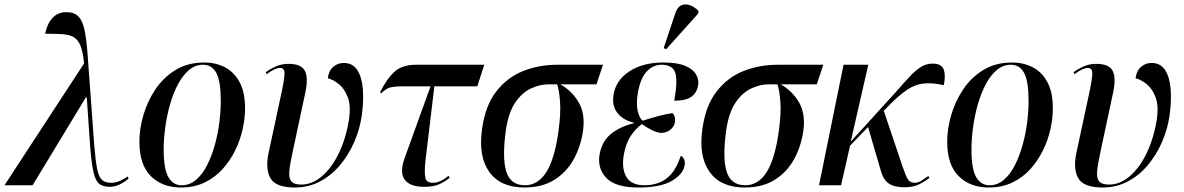

<svg xmlns="http://www.w3.org/2000/svg" viewBox="-48 -824 5266 854"><path d="M-28 0 326 -542Q321 -593 310 -620.5Q299 -648 279.5 -659Q260 -670 229.5 -672Q199 -674 153 -674Q157 -696 167.5 -718Q178 -740 197.5 -755Q217 -770 247 -770Q283 -770 301.5 -750Q320 -730 328.5 -688Q337 -646 342 -577L371 -180Q377 -107 384.5 -71Q392 -35 406.5 -23Q421 -11 446 -11Q466 -11 485.5 -19.5Q505 -28 520 -39L524 -30Q505 -13 483 -3Q461 7 440 7Q411 7 394 -6Q377 -19 368 -57.5Q359 -96 353 -172L338 -391H334L97 0Z M757 10Q674 10 623 -40.5Q572 -91 572 -194Q572 -250 589.5 -311Q607 -372 642.5 -425.5Q678 -479 732.5 -512.5Q787 -546 861 -546Q911 -546 952 -525Q993 -504 1017.5 -459Q1042 -414 1042 -342Q1042 -299 1031.5 -250.5Q1021 -202 998.5 -156Q976 -110 942.5 -72.5Q909 -35 862.5 -12.5Q816 10 757 10ZM760 0Q796 0 824 -24Q852 -48 872.5 -88Q893 -128 907 -177.5Q921 -227 927.5 -278.5Q934 -330 934 -376Q934 -462 914.5 -499Q895 -536 855 -536Q820 -536 792 -512Q764 -488 743 -448Q722 -408 708 -358.5Q694 -309 687 -257Q680 -205 680 -159Q680 -72 701 -36Q722 0 760 0Z M1264 10Q1179 10 1155.5 -30.5Q1132 -71 1146 -141L1207 -425Q1218 -479 1217.5 -500Q1217 -521 1197 -522Q1188 -522 1173 -515.5Q1158 -509 1138 -494L1134 -503Q1155 -518 1180 -529Q1205 -540 1235 -540Q1292 -540 1308 -509Q1324 -478 1310 -412L1253 -145Q1242 -95 1239 -64Q1236 -33 1247.5 -18Q1259 -3 1292 -3Q1341 -3 1385 -41Q1429 -79 1460.5 -145.5Q1492 -212 1505 -297Q1513 -355 1498.5 -392.5Q1484 -430 1459 -450Q1434 -470 1410 -476Q1414 -509 1434 -526.5Q1454 -544 1481 -544Q1521 -544 1541.5 -512Q1562 -480 1566 -426.5Q1570 -373 1561 -309Q1552 -248 1527 -191Q1502 -134 1463.5 -88.5Q1425 -43 1374.5 -16.5Q1324 10 1264 10Z M1839 7Q1775 7 1751.5 -25.5Q1728 -58 1754 -127L1867 -440H1749Q1706 -440 1687.5 -435Q1669 -430 1649 -410L1642 -413Q1675 -478 1709 -507Q1743 -536 1803 -536H2106L2075 -440H1884L1844 -106Q1839 -54 1844 -32.5Q1849 -11 1878 -11Q1910 -11 1947 -42L1952 -33Q1921 -9 1896.5 -1Q1872 7 1839 7Z M2285 10Q2178 10 2128.5 -59Q2079 -128 2096 -249Q2110 -353 2158.5 -416Q2207 -479 2277.5 -507.5Q2348 -536 2431 -536H2634L2605 -449H2444Q2495 -421 2525.5 -369.5Q2556 -318 2545 -241Q2535 -172 2503.5 -115Q2472 -58 2417.5 -24Q2363 10 2285 10ZM2287 0Q2345 0 2382 -58.5Q2419 -117 2436 -240Q2447 -319 2443 -372Q2439 -425 2430 -449H2392Q2354 -449 2314.5 -431Q2275 -413 2244.5 -369Q2214 -325 2202 -245Q2185 -121 2204 -60.5Q2223 0 2287 0Z M2791 10Q2689 10 2648.5 -33Q2608 -76 2619 -138Q2630 -197 2671 -229.5Q2712 -262 2772 -276V-278Q2722 -290 2697.5 -322.5Q2673 -355 2681 -403Q2692 -468 2752 -507Q2812 -546 2903 -546Q2965 -546 3000 -531Q3035 -516 3048.5 -492Q3062 -468 3057 -444Q3052 -412 3027.5 -394Q3003 -376 2951 -376Q2967 -464 2955.5 -500Q2944 -536 2895 -536Q2857 -536 2829 -506.5Q2801 -477 2789 -411Q2781 -362 2788.5 -330.5Q2796 -299 2810 -287Q2894 -314 2943 -321Q2958 -306 2954 -280Q2950 -259 2932.5 -246Q2915 -233 2895 -233Q2876 -233 2853 -244.5Q2830 -256 2807 -272Q2780 -253 2758 -220Q2736 -187 2727 -138Q2716 -76 2737.5 -38Q2759 0 2819 0Q2852 0 2882.5 -11Q2913 -22 2938 -50.5Q2963 -79 2980 -131Q2991 -126 2995.5 -113.5Q3000 -101 2997 -88Q2991 -50 2941 -20Q2891 10 2791 10ZM2915 -605 2904 -610 2956 -766Q2965 -793 2982.5 -800.5Q3000 -808 3020.5 -801Q3041 -794 3059 -775L3057 -763Z M3265 10Q3158 10 3108.5 -59Q3059 -128 3076 -249Q3090 -353 3138.5 -416Q3187 -479 3257.5 -507.5Q3328 -536 3411 -536H3614L3585 -449H3424Q3475 -421 3505.5 -369.5Q3536 -318 3525 -241Q3515 -172 3483.5 -115Q3452 -58 3397.5 -24Q3343 10 3265 10ZM3267 0Q3325 0 3362 -58.5Q3399 -117 3416 -240Q3427 -319 3423 -372Q3419 -425 3410 -449H3372Q3334 -449 3294.5 -431Q3255 -413 3224.5 -369Q3194 -325 3182 -245Q3165 -121 3184 -60.5Q3203 0 3267 0Z M3595 0 3704 -536H3814L3736 -194L3936 -414Q3971 -454 3997 -482Q4023 -510 4047 -525.5Q4071 -541 4100 -541Q4140 -541 4149.5 -515Q4159 -489 4150 -445Q4098 -457 4059.5 -452.5Q4021 -448 3986.5 -424.5Q3952 -401 3911 -360L3883 -331L3968 -79Q3981 -41 3990.5 -26Q4000 -11 4022 -11Q4036 -11 4051.5 -21Q4067 -31 4081 -41L4086 -33Q4071 -20 4043 -5.5Q4015 9 3976 9Q3929 9 3905 -8Q3881 -25 3871 -61L3813 -259L3733 -176L3693 0Z M4350 10Q4267 10 4216 -40.5Q4165 -91 4165 -194Q4165 -250 4182.5 -311Q4200 -372 4235.5 -425.5Q4271 -479 4325.5 -512.5Q4380 -546 4454 -546Q4504 -546 4545 -525Q4586 -504 4610.5 -459Q4635 -414 4635 -342Q4635 -299 4624.5 -250.5Q4614 -202 4591.5 -156Q4569 -110 4535.5 -72.5Q4502 -35 4455.5 -12.5Q4409 10 4350 10ZM4353 0Q4389 0 4417 -24Q4445 -48 4465.5 -88Q4486 -128 4500 -177.5Q4514 -227 4520.5 -278.5Q4527 -330 4527 -376Q4527 -462 4507.5 -499Q4488 -536 4448 -536Q4413 -536 4385 -512Q4357 -488 4336 -448Q4315 -408 4301 -358.5Q4287 -309 4280 -257Q4273 -205 4273 -159Q4273 -72 4294 -36Q4315 0 4353 0Z M4857 10Q4772 10 4748.5 -30.5Q4725 -71 4739 -141L4800 -425Q4811 -479 4810.5 -500Q4810 -521 4790 -522Q4781 -522 4766 -515.5Q4751 -509 4731 -494L4727 -503Q4748 -518 4773 -529Q4798 -540 4828 -540Q4885 -540 4901 -509Q4917 -478 4903 -412L4846 -145Q4835 -95 4832 -64Q4829 -33 4840.5 -18Q4852 -3 4885 -3Q4934 -3 4978 -41Q5022 -79 5053.5 -145.5Q5085 -212 5098 -297Q5106 -355 5091.5 -392.5Q5077 -430 5052 -450Q5027 -470 5003 -476Q5007 -509 5027 -526.5Q5047 -544 5074 -544Q5114 -544 5134.5 -512Q5155 -480 5159 -426.5Q5163 -373 5154 -309Q5145 -248 5120 -191Q5095 -134 5056.5 -88.5Q5018 -43 4967.5 -16.5Q4917 10 4857 10Z"/></svg>

Font: Noto Serif Display SemiCondensed Medium
Style: Italic
Weight: 500
Width: 4
Italic angle: -12°
Designer: Monotype Design Team
Foundry: Monotype Imaging Inc.
Version: Version 2.009